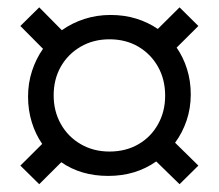

<svg xmlns="http://www.w3.org/2000/svg" viewBox="-20 -567 583 512"><path d="M54.8 -309.4Q54.8 -345.5 65.5 -378.1Q76.2 -410.6 94.7 -436.8L34.3 -497.7L84.6 -547.4L144.9 -486.4Q172.3 -505.9 205.3 -516.5Q238.2 -527.1 274.9 -527.1Q311.7 -527.1 343.3 -517.3Q375 -507.5 400.8 -489.8L458.8 -547.4L509 -497.7L451 -440Q468.8 -414.6 478.7 -382.9Q488.7 -351.3 488.7 -314.9Q488.7 -278.6 477.6 -245.7Q466.4 -212.7 446.9 -186.4L509 -125.4L458.8 -75.8L396.6 -136.5Q341.9 -97.9 268.6 -97.9Q195.9 -97.9 143.4 -134.4L84.6 -75.8L34.3 -125.4L92.5 -183.2Q74.8 -208.8 64.8 -240.9Q54.8 -273.1 54.8 -309.4ZM123.1 -312.6Q123.1 -270.4 142.2 -236.4Q161.2 -202.4 195.1 -182.7Q228.9 -162.9 271.8 -162.9Q315.6 -162.9 349 -182.3Q382.4 -201.6 401.4 -235.6Q420.4 -269.6 420.4 -311.8Q420.4 -355 401.4 -388.9Q382.4 -422.8 349 -442.5Q315.6 -462.2 271.8 -462.2Q228.9 -462.2 195.1 -442.5Q161.2 -422.8 142.2 -389.3Q123.1 -355.8 123.1 -312.6Z"/></svg>

Font: Hind Variable Light
Style: Regular
Weight: 300
Designer: Manushi Parikh, Satya Rajpurohit
Foundry: Indian Type Foundry
Version: Version 3.000